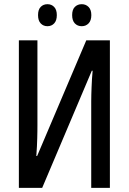

<svg xmlns="http://www.w3.org/2000/svg" viewBox="-20 -909 622 929"><path d="M71.3 -713.9H161.1V-303.7Q161.1 -289.6 160.9 -273.9Q160.6 -258.3 160.2 -240.5Q159.7 -222.7 158.7 -201.2Q157.7 -179.7 155.8 -154.3H159.7L397.5 -713.9H511.7V0H421.4V-419.4Q421.4 -435.1 421.9 -451.9Q422.4 -468.8 423.1 -487.3Q423.8 -505.9 425 -525.9Q426.3 -545.9 428.2 -566.9H424.3L184.1 0H71.3ZM164.1 -835.9Q164.1 -862.8 177 -875.7Q189.9 -888.7 209.5 -888.7Q229.5 -888.7 242.2 -875.2Q254.9 -861.8 254.9 -835.9Q254.9 -809.6 242.2 -795.9Q229.5 -782.2 209.5 -782.2Q189.9 -782.2 177 -795.7Q164.1 -809.1 164.1 -835.9ZM329.1 -835.9Q329.1 -862.8 342.3 -875.7Q355.5 -888.7 375.5 -888.7Q395.5 -888.7 408.7 -875.2Q421.9 -861.8 421.9 -835.9Q421.9 -809.6 408.7 -795.9Q395.5 -782.2 375.5 -782.2Q355 -782.2 342 -795.9Q329.1 -809.6 329.1 -835.9Z"/></svg>

Font: Open Sans Condensed Medium
Style: Regular
Weight: 500
Width: 3
Designer: Monotype Design Team
Foundry: Monotype Imaging Inc.
Version: Version 3.000